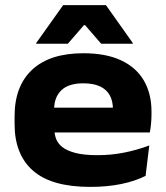

<svg xmlns="http://www.w3.org/2000/svg" viewBox="-20 -710 643 745"><path d="M329.7 15.2Q180.5 15.2 108.5 -47.4Q36.6 -110.1 36.6 -228.6V-259.2Q36.6 -376.3 105.2 -439.9Q173.8 -503.4 303.3 -503.4Q391 -503.4 449.8 -475.9Q508.5 -448.4 538.2 -397.5Q567.8 -346.6 567.8 -277.4V-266Q567.8 -248.1 566 -229.3Q564.1 -210.5 561.3 -196H413.7Q416.3 -219.3 417.3 -243.2Q418.3 -267.2 418.3 -285.2Q418.3 -317.9 405.8 -340.5Q393.2 -363.1 367.8 -374.9Q342.4 -386.7 303.3 -386.7Q245.8 -386.7 217.9 -359.6Q189.9 -332.6 189.9 -284.1V-252.9L191.1 -238.3V-208.3Q191.1 -189.1 197.6 -171.4Q204.2 -153.6 222 -139.3Q239.9 -125.1 272.9 -116.5Q305.8 -107.9 358.6 -107.9Q411.6 -107.9 461.8 -117.9Q512.1 -127.9 559.2 -145.6L544.9 -27.6Q504.5 -7.2 450.4 4Q396.3 15.2 329.7 15.2ZM115.6 -196V-292.1H529.3V-196ZM225 -690H391.1L495.3 -543.1V-540.4H372.5L310.1 -612.4H305.7L243.3 -540.4H120.5V-543.1Z"/></svg>

Font: Anek Gurmukhi Medium SemiExpanded
Style: Regular
Weight: 500
Width: 6
Version: Version 1.003